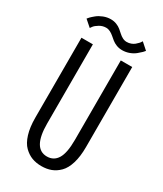

<svg xmlns="http://www.w3.org/2000/svg" viewBox="-217 -947 883 1040"><g transform="rotate(30 225.0 -427.0)"><path d="M290.5 -751.5Q271 -751.5 254.5 -758Q238 -764.5 226.5 -773.8Q215 -783 204.8 -792Q194.5 -801 182 -807.5Q169.5 -814 156 -814Q134 -814 114.8 -802.5Q95.5 -791 87 -779.5L79 -768L38.5 -803.5Q40.5 -807 49 -815.8Q57.5 -824.5 72.5 -836.8Q87.5 -849 109.8 -857.8Q132 -866.5 155 -866.5Q174.5 -866.5 191 -860Q207.5 -853.5 219 -844Q230.5 -834.5 240.8 -825Q251 -815.5 263.5 -809Q276 -802.5 289.5 -802.5Q303.5 -802.5 316.2 -807.2Q329 -812 337.2 -819Q345.5 -826 352 -833Q358.5 -840 361 -845L364 -849.5L405 -813Q400.5 -807 393.5 -800Q386.5 -793 371.2 -780.2Q356 -767.5 334.8 -759.5Q313.5 -751.5 290.5 -751.5ZM225.5 11Q193 11 166.2 1Q139.5 -9 116.2 -31.8Q93 -54.5 79.8 -97.2Q66.5 -140 66.5 -199.5V-700H138V-204.5Q138 -49 225.5 -49Q268 -49 290.2 -85Q312.5 -121 312.5 -203V-700H384V-199.5Q384 -140 371 -97.5Q358 -55 335 -32Q312 -9 285.2 1Q258.5 11 225.5 11Z"/></g></svg>

Font: League Mono Condensed Light
Style: Regular
Weight: 300
Width: 1
Designer: Tyler Finck
Foundry: The League of Moveable Type / Tyler Finck
Version: Version 2.210